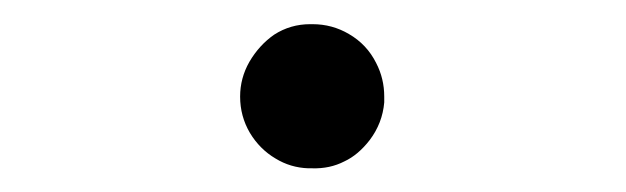

<svg xmlns="http://www.w3.org/2000/svg" viewBox="-20 -393 528 162"><path d="M241.7 -372.6Q242.7 -372.6 243.7 -372.6Q260.3 -372.6 274.4 -364.3Q289.6 -355.5 297.4 -339.8Q304.2 -326.7 304.2 -311.5Q304.2 -309.1 304.2 -306.6Q302.7 -289.1 292 -274.9Q282.2 -262.2 270.5 -256.8Q258.3 -250.5 243.2 -251Q241.7 -251 240.2 -251Q225.1 -251.5 212.4 -259.3Q199.2 -267.1 190.9 -280.8Q182.6 -294.9 182.6 -311.5Q182.6 -327.1 190.4 -340.8Q198.7 -355 211.4 -363.8Q225.1 -372.6 241.7 -372.6Z"/></svg>

Font: Comic Relief LRS
Style: Regular
Weight: 400
Designer: Jeff Davis
Foundry: Loudifier
Version: Version 1.0